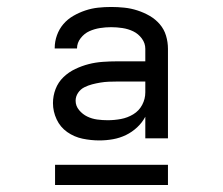

<svg xmlns="http://www.w3.org/2000/svg" viewBox="-20 -720 640 551"><path d="M265 -317Q241 -317 217 -322Q193 -327 173 -341Q153 -355 142.5 -377.5Q132 -400 132 -424Q132 -445 139.5 -464.5Q147 -484 162 -498.5Q177 -513 196 -522Q215 -531 234.5 -536Q254 -541 275 -542.5Q296 -544 316 -544H397V-580Q397 -596 387 -609.5Q377 -623 362.5 -630Q348 -637 331.5 -639.5Q315 -642 299 -642Q283 -642 267 -639.5Q251 -637 236.5 -630.5Q222 -624 211.5 -610.5Q201 -597 201 -581Q201 -581 201 -581Q201 -581 201 -581H137Q137 -582 137 -582Q137 -582 137 -582Q137 -601 143.5 -619Q150 -637 162 -651Q174 -665 190.5 -674.5Q207 -684 225 -690Q243 -696 261.5 -698Q280 -700 299 -700Q318 -700 337 -698Q356 -696 374.5 -690Q393 -684 409.5 -674.5Q426 -665 438.5 -650.5Q451 -636 456.5 -617.5Q462 -599 462 -580V-323H397V-385Q388 -368 373.5 -354.5Q359 -341 341.5 -332.5Q324 -324 304.5 -320.5Q285 -317 265 -317ZM289 -375Q308 -375 327 -378.5Q346 -382 362.5 -392Q379 -402 388 -419Q397 -436 397 -455V-486H316Q304 -486 292 -485.5Q280 -485 268 -483Q256 -481 244.5 -478Q233 -475 222 -469.5Q211 -464 204 -453.5Q197 -443 197 -431Q197 -416 207 -404Q217 -392 230.5 -385.5Q244 -379 259 -377Q274 -375 289 -375ZM138 -189V-247H462V-189Z"/></svg>

Font: Iosevka Curly Light Extended
Style: Regular
Weight: 300
Width: 7
Monospace: yes
Designer: Belleve Invis
Foundry: Belleve Invis
Version: Version 11.1.0; ttfautohint (v1.8.3)